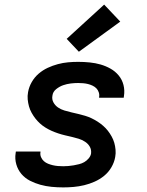

<svg xmlns="http://www.w3.org/2000/svg" viewBox="-20 -807 640 835"><path d="M255 8Q229 8 204 5.5Q179 3 155.5 -3.5Q132 -10 110.5 -21Q89 -32 73.5 -50Q58 -68 51 -92Q44 -116 48 -141Q48 -143 48.5 -144.5Q49 -146 49 -148H156Q156 -148 156 -147Q156 -146 156 -145Q154 -134 158.5 -123.5Q163 -113 171 -106Q179 -99 189 -95Q199 -91 209.5 -88.5Q220 -86 231.5 -85Q243 -84 255 -84Q266 -84 277.5 -85Q289 -86 300.5 -88Q312 -90 324 -93Q336 -96 346.5 -102Q357 -108 365.5 -118Q374 -128 376 -139Q378 -156 370.5 -169Q363 -182 350 -190.5Q337 -199 322.5 -203.5Q308 -208 293 -211.5Q278 -215 263 -218.5Q248 -222 233 -227Q218 -232 204.5 -238Q191 -244 178 -252Q165 -260 154 -270Q143 -280 134 -291.5Q125 -303 117.5 -316.5Q110 -330 106 -344.5Q102 -359 100.5 -374.5Q99 -390 102 -406Q106 -429 118 -450Q130 -471 148 -486.5Q166 -502 187.5 -512Q209 -522 231.5 -528Q254 -534 276 -536Q298 -538 320 -538Q345 -538 370 -535.5Q395 -533 417.5 -526.5Q440 -520 460.5 -508.5Q481 -497 496 -479Q511 -461 517 -437.5Q523 -414 519 -389Q519 -387 518.5 -385.5Q518 -384 518 -382H411Q411 -382 411 -383Q411 -384 411 -385Q413 -395 409.5 -405.5Q406 -416 399 -423Q392 -430 382.5 -434.5Q373 -439 363 -441.5Q353 -444 342 -445Q331 -446 320 -446Q304 -446 287.5 -444Q271 -442 255 -436.5Q239 -431 224.5 -419.5Q210 -408 208 -391Q205 -375 212.5 -361.5Q220 -348 232.5 -339.5Q245 -331 260 -326.5Q275 -322 290 -318.5Q305 -315 320 -311.5Q335 -308 350 -303.5Q365 -299 378.5 -292.5Q392 -286 404.5 -278Q417 -270 428.5 -260Q440 -250 449 -238.5Q458 -227 465.5 -213.5Q473 -200 477 -186Q481 -172 482.5 -156Q484 -140 481 -124Q477 -101 464.5 -79.5Q452 -58 433 -42.5Q414 -27 391.5 -17Q369 -7 346 -1.5Q323 4 300 6Q277 8 255 8ZM323 -582 270 -638 433 -787 503 -713Z"/></svg>

Font: Iosevka Curly SmBdEx
Style: Italic
Weight: 600
Width: 7
Italic angle: -9°
Monospace: yes
Designer: Belleve Invis
Foundry: Belleve Invis
Version: Version 11.1.0; ttfautohint (v1.8.3)